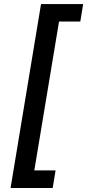

<svg xmlns="http://www.w3.org/2000/svg" viewBox="-20 -791 431 948"><path d="M32.2 137.2 182.6 -771H390.6L376.5 -684.6H271.5L149.4 50.3H254.4L240.2 137.2Z"/></svg>

Font: Inter 16pt Medium
Style: Italic
Weight: 500
Italic angle: -9.3988°
Version: Version 4.001;git-66647c0bb